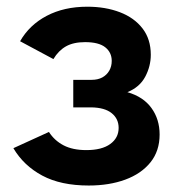

<svg xmlns="http://www.w3.org/2000/svg" viewBox="-20 -553 536 581"><path d="M248.4 8.4Q163.9 8.4 107.8 -21.7Q51.6 -51.8 20.5 -104.6L128.1 -153.7Q144.8 -127.6 172.4 -113.2Q200 -98.8 241.3 -98.8Q288.4 -98.8 313.7 -117.3Q339 -135.7 339 -166Q339 -193.6 317.9 -210.6Q296.8 -227.6 255.6 -228.1H201.7V-311.4H257.3Q276 -311.4 289.6 -318.7Q303.1 -326.1 310.6 -339.1Q318.1 -352.1 318.1 -368.7Q318.1 -394.3 298.5 -409.9Q278.9 -425.5 237.5 -425.5Q202.3 -425.5 179.6 -412.7Q156.8 -399.8 141.6 -374.2L40.8 -428.2Q68.9 -477.5 121.4 -505.1Q173.9 -532.7 244.2 -532.7Q299.2 -532.7 342.8 -516Q386.4 -499.3 411.3 -466.9Q436.3 -434.5 436.3 -387.4Q436.3 -352.6 419.5 -320.9Q402.7 -289.2 365.5 -274.1Q413.9 -260.1 438.4 -226Q463 -192 463 -145.9Q463 -96.1 435.2 -61.6Q407.4 -27.2 359 -9.4Q310.6 8.4 248.4 8.4Z"/></svg>

Font: Raleway Thin
Style: Regular
Weight: 100
Designer: Matt McInerney, Pablo Impallari, Rodrigo Fuenzalida
Foundry: Matt McInerney, Pablo Impallari, Rodrigo Fuenzalida
Version: Version 4.026